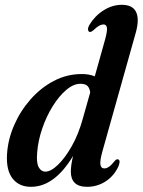

<svg xmlns="http://www.w3.org/2000/svg" viewBox="-20 -748 578 778"><path d="M530 -615 395.5 -136.5Q384.5 -97.5 386.8 -81.5Q389 -65.5 403 -65.5Q411.5 -65.5 421.5 -72.2Q431.5 -79 445.5 -96.5Q452 -103.5 456.5 -102.5Q470.5 -101 460 -74Q442 -35 408 -13Q374 9 333 9Q299 9 283 -7Q267 -23 267 -52Q267 -64 269 -79.2Q271 -94.5 276 -116Q201 9 105.5 9Q57 9 30.8 -24.8Q4.5 -58.5 8.5 -123.5Q12 -182 36.8 -239.5Q61.5 -297 102.8 -344.2Q144 -391.5 197.5 -419.8Q251 -448 311.5 -448Q342 -448 364 -438.5L406 -588.5Q415.5 -623 413.2 -636Q411 -649 399.5 -649Q391.5 -649 382 -644Q372.5 -639 358 -625Q349 -617.5 344 -618.5Q338 -619.5 336.8 -627.2Q335.5 -635 342.5 -647.5Q364.5 -684 399.8 -706.2Q435 -728.5 474 -728.5Q517.5 -728.5 531.5 -699.2Q545.5 -670 530 -615ZM130.5 -128.5Q127 -87.5 137 -70Q147 -52.5 163.5 -52.5Q186 -52.5 214.5 -79.8Q243 -107 270.5 -155.2Q298 -203.5 315.5 -267L345.5 -373.5Q343.5 -390 335 -399.2Q326.5 -408.5 306 -408.5Q277.5 -408.5 248 -383.2Q218.5 -358 193 -316.8Q167.5 -275.5 150.8 -226.2Q134 -177 130.5 -128.5Z"/></svg>

Font: Fraunces 144pt S050 SemiBold
Style: Italic
Weight: 600
Italic angle: -16°
Version: Version 1.000; ttfautohint (v1.8.3)